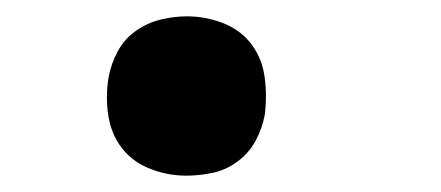

<svg xmlns="http://www.w3.org/2000/svg" viewBox="-20 -207 540 235"><path d="M208 8Q185 8 163.5 -0.5Q142 -9 129 -26Q116 -43 112.5 -66Q109 -89 113 -113Q116 -129 124 -144Q132 -159 146 -169Q160 -179 176.5 -183Q193 -187 209 -187Q232 -187 253.5 -178.5Q275 -170 288 -152.5Q301 -135 304 -112Q307 -89 304 -66Q301 -50 293 -35Q285 -20 271 -9.5Q257 1 240.5 4.5Q224 8 208 8Z"/></svg>

Font: Iosevka Curly
Style: Bold Italic
Weight: 700
Italic angle: -9°
Monospace: yes
Designer: Belleve Invis
Foundry: Belleve Invis
Version: Version 22.1.2; ttfautohint (v1.8.4)